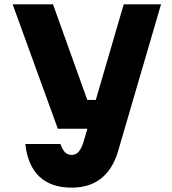

<svg xmlns="http://www.w3.org/2000/svg" viewBox="-20 -640 790 880"><path d="M38 -620H223L380 -182H483L445 -50H245ZM718 -620 520 57Q495 138 442 179Q389 220 309 220Q214 220 160.5 169.5Q107 119 96 20H257Q266 46 278 58Q290 70 309 70Q328 70 340.5 55.5Q353 41 363 10L547 -620Z"/></svg>

Font: Martian Mono SemiExpanded ExtraBold
Style: Regular
Weight: 800
Width: 6
Designer: Roman Shamin
Foundry: Evil Martians
Version: Version 1.000